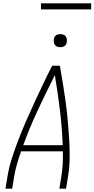

<svg xmlns="http://www.w3.org/2000/svg" viewBox="-20 -1128 565 1148"><path d="M13 0 25 -74Q34 -130 52.5 -186.5Q71 -243 92.5 -298.5Q114 -354 138 -409Q162 -464 187.5 -518.5Q213 -573 238.5 -627Q264 -681 292 -735H338Q348 -681 356.5 -627Q365 -573 372.5 -518.5Q380 -464 385 -409Q390 -354 393.5 -298.5Q397 -243 396.5 -186.5Q396 -130 387 -74L375 0H335L347 -74Q353 -111 355 -148.5Q357 -186 356 -223H106Q93 -186 82 -148.5Q71 -111 65 -74L53 0ZM355 -260Q351 -367 338 -471.5Q325 -576 308 -679Q256 -576 207 -471.5Q158 -367 119 -260ZM341 -846Q331 -846 322.5 -849Q314 -852 308.5 -859Q303 -866 302 -875.5Q301 -885 302 -895Q303 -901 306 -907Q309 -913 315 -917Q321 -921 327.5 -922.5Q334 -924 340 -924Q350 -924 358.5 -921Q367 -918 372.5 -911Q378 -904 379.5 -894.5Q381 -885 379 -875Q378 -869 375 -863Q372 -857 366.5 -853Q361 -849 354 -847.5Q347 -846 341 -846ZM225 -1072V-1108H525V-1072Z"/></svg>

Font: Iosevka Term Curly XLt Obl
Style: Regular
Weight: 200
Italic angle: -9°
Designer: Belleve Invis
Foundry: Belleve Invis
Version: Version 32.3.0